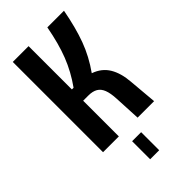

<svg xmlns="http://www.w3.org/2000/svg" viewBox="-251 -689 940 940"><g transform="rotate(-45 219.0 -219.0)"><path d="M48.8 -625H158.2V-325.2H169.9Q215.8 -389.6 243.2 -459.5Q270.5 -529.3 288.1 -625H403.3Q384.8 -525.4 357.9 -452.6Q331.1 -379.9 283.2 -312.5Q334 -294.9 359.4 -252.9Q384.8 -210.9 389.6 -145.5L402.3 0H288.1L281.2 -137.7Q279.3 -177.7 270 -201.7Q260.7 -225.6 242.2 -236.3Q223.6 -247.1 194.3 -247.1H158.2V0H48.8ZM250 62.5V125H187.5V62.5ZM250 125V187.5H187.5V125Z"/></g></svg>

Font: Sudo Variable
Style: Regular
Weight: 400
Monospace: yes
Designer: Jens Kutilek
Foundry: Jens Kutilek
Version: Version 0.040